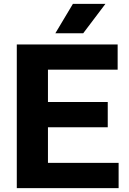

<svg xmlns="http://www.w3.org/2000/svg" viewBox="-20 -969 667 989"><path d="M66.5 0V-740H586V-610H227V-130H591V0ZM163 -313.5V-443.5H535V-313.5ZM265 -797.5 355.5 -949H523L408.5 -797.5Z"/></svg>

Font: Encode Sans SC Condensed Thin
Style: Bold
Weight: 700
Version: Version 3.002